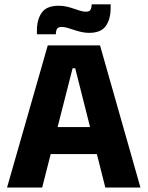

<svg xmlns="http://www.w3.org/2000/svg" viewBox="-20 -843 663 863"><path d="M11.6 0 194.7 -639H429.6L611.3 0H453.4L318.1 -536.1H306.3L169.5 0ZM167.1 -150.6V-271.9H454.8V-150.6ZM380.3 -695.3Q362 -695.3 344.9 -699.4Q327.8 -703.4 312.3 -708.6Q296.9 -713.8 283 -717.9Q269.1 -721.9 257.1 -721.9Q242.8 -721.9 237.1 -714.2Q231.5 -706.5 231.1 -690.8V-689.1H146V-707.2Q146 -755.7 167.9 -786.4Q189.8 -817.2 243.8 -817.2Q263 -817.2 280.2 -813.2Q297.4 -809.1 312.4 -803.8Q327.4 -798.5 341 -794.5Q354.5 -790.4 366.3 -790.4Q380.8 -790.4 386.1 -798.2Q391.4 -805.9 391.8 -821.7V-823.4H477.3V-806.9Q477.3 -757 455.6 -726.2Q433.8 -695.3 380.3 -695.3Z"/></svg>

Font: Anek Latin Medium
Style: Regular
Weight: 500
Designer: Yesha Goshar
Foundry: Ek Type
Version: Version 1.003